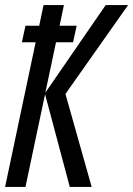

<svg xmlns="http://www.w3.org/2000/svg" viewBox="-20 -734 523 754"><path d="M0 0H80L157 -364L254 0H340L237 -365L483 -714H395L158 -370L200 -568H267L281 -633H214L231 -714H151L134 -633H80L66 -568H120Z"/></svg>

Font: Noto Sans ExtraCondensed
Style: Italic
Weight: 400
Width: 2
Italic angle: -12°
Designer: Monotype Design Team
Foundry: Monotype Imaging Inc.
Version: Version 2.013